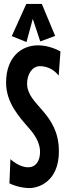

<svg xmlns="http://www.w3.org/2000/svg" viewBox="-20 -944 341 978"><path d="M280 -173C280 -371 118 -407 118 -518C118 -567 145 -607 183 -607C202 -607 245 -602 279 -559L288 -682C249 -703 210 -713 173 -713C89 -713 11 -653 11 -523C11 -420 78 -348 132 -286C171 -241 184 -202 184 -171C184 -124 163 -92 123 -92C102 -92 72 -100 33 -133L28 -10C75 12 114 14 130 14C175 14 280 -18 280 -173ZM261 -761 193 -924H114L40 -760L115 -730L147 -848L185 -733L261 -761Z"/></svg>

Font: Mouse Memoirs
Style: Regular
Weight: 400
Designer: Astigmatic (AOETI)
Foundry: Astigmatic (AOETI)
Version: Version 1.000